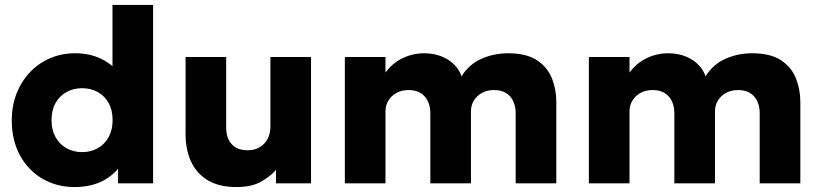

<svg xmlns="http://www.w3.org/2000/svg" viewBox="-20 -740 3314 775"><path d="M281 15Q208.5 15 151 -18.8Q93.5 -52.5 60.5 -113.2Q27.5 -174 27.5 -255Q27.5 -312.5 46.5 -361.5Q65.5 -410.5 99.8 -447.2Q134 -484 181 -504.5Q228 -525 284 -525Q342.5 -525 389.5 -502Q436.5 -479 471.5 -433.5L434 -396V-720H598V0H456.5V-132.5L479 -95.5Q457 -46.5 405.5 -15.8Q354 15 281 15ZM311.5 -126Q346.5 -126 374.5 -141.8Q402.5 -157.5 418.5 -186.5Q434.5 -215.5 434.5 -255Q434.5 -295 418.8 -323.8Q403 -352.5 375 -368.2Q347 -384 311.5 -384Q276 -384 248 -368.2Q220 -352.5 204 -323.8Q188 -295 188 -255Q188 -215.5 204.2 -186.5Q220.5 -157.5 248.5 -141.8Q276.5 -126 311.5 -126Z M934 15Q864.5 15 819 -12.2Q773.5 -39.5 751.2 -87.8Q729 -136 729 -200V-510H893V-224.5Q893 -182.5 915.2 -158Q937.5 -133.5 980 -133.5Q1007.5 -133.5 1028.2 -145.8Q1049 -158 1060.2 -179.5Q1071.5 -201 1071.5 -229.5V-510H1235.5V0H1094V-54Q1069.5 -26.5 1032 -5.8Q994.5 15 934 15Z M1372 0V-510H1536V-447Q1554.5 -473 1579.5 -490.2Q1604.5 -507.5 1633 -516.2Q1661.5 -525 1690.5 -525Q1746.5 -525 1787.2 -499.8Q1828 -474.5 1843 -432Q1873 -480.5 1923.5 -502.8Q1974 -525 2031 -525Q2105 -525 2147.5 -496.8Q2190 -468.5 2207.8 -423.8Q2225.5 -379 2225.5 -329V0H2061.5V-282Q2061.5 -325 2039 -350.8Q2016.5 -376.5 1973.5 -376.5Q1946.5 -376.5 1925.5 -365Q1904.5 -353.5 1892.8 -334.2Q1881 -315 1881 -291V0H1717V-282Q1717 -325 1694.2 -350.8Q1671.5 -376.5 1629 -376.5Q1601.5 -376.5 1580.5 -365Q1559.5 -353.5 1547.8 -334.2Q1536 -315 1536 -291V0Z M2357 0V-510H2521V-447Q2539.5 -473 2564.5 -490.2Q2589.5 -507.5 2618 -516.2Q2646.5 -525 2675.5 -525Q2731.5 -525 2772.2 -499.8Q2813 -474.5 2828 -432Q2858 -480.5 2908.5 -502.8Q2959 -525 3016 -525Q3090 -525 3132.5 -496.8Q3175 -468.5 3192.8 -423.8Q3210.5 -379 3210.5 -329V0H3046.5V-282Q3046.5 -325 3024 -350.8Q3001.5 -376.5 2958.5 -376.5Q2931.5 -376.5 2910.5 -365Q2889.5 -353.5 2877.8 -334.2Q2866 -315 2866 -291V0H2702V-282Q2702 -325 2679.2 -350.8Q2656.5 -376.5 2614 -376.5Q2586.5 -376.5 2565.5 -365Q2544.5 -353.5 2532.8 -334.2Q2521 -315 2521 -291V0Z"/></svg>

Font: Geologica Roman
Style: Bold
Weight: 700
Designer: Sindre Bremnes, Frode Helland
Foundry: Monokrom Skriftforlag AS
Version: Version 1.010;gftools[0.9.28]